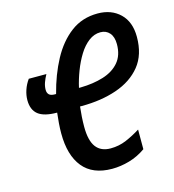

<svg xmlns="http://www.w3.org/2000/svg" viewBox="-109 -815 828 916"><g transform="rotate(-15 305.0 -357.0)"><path d="M333 10Q237 10 189 -49Q141 -108 141 -216Q141 -241 143 -266Q145 -291 148 -317Q84 -317 55 -340Q26 -363 26 -411Q26 -435 34.5 -460.5Q43 -486 59 -508H146Q136 -490 129.5 -472Q123 -454 123 -436Q123 -421 131.5 -412.5Q140 -404 160 -404H166Q189 -494 228 -566.5Q267 -639 323.5 -681.5Q380 -724 456 -724Q524 -724 566.5 -683Q609 -642 609 -568Q609 -480 564.5 -425Q520 -370 443 -343.5Q366 -317 270 -317H261Q255 -265 255 -218Q255 -150 279 -118Q303 -86 351 -86Q392 -86 428.5 -101.5Q465 -117 500 -139V-42Q462 -15 418.5 -2.5Q375 10 333 10ZM288 -404Q350 -405 400 -420.5Q450 -436 479 -470Q508 -504 508 -559Q508 -595 491 -614.5Q474 -634 446 -634Q415 -634 388 -613.5Q361 -593 340 -559Q319 -525 303.5 -484.5Q288 -444 279 -404Z"/></g></svg>

Font: Noto Sans ExtraCondensed SemiBold
Style: Italic
Weight: 600
Width: 2
Italic angle: -12°
Designer: Monotype Design Team
Foundry: Monotype Imaging Inc.
Version: Version 2.013; ttfautohint (v1.8.4.7-5d5b)